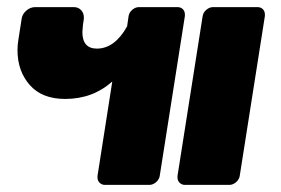

<svg xmlns="http://www.w3.org/2000/svg" viewBox="-20 -520 790 540"><path d="M29.2 -379.2Q29.2 -393.3 31.7 -408.3L40.8 -466.7Q42.5 -480 53.8 -490Q65 -500 79.2 -500H187.5Q200 -500 207.9 -491.7Q215.8 -483.3 215.8 -471.7V-466.7L213.3 -450Q211.7 -435 211.7 -430Q211.7 -383.3 252.5 -383.3Q302.5 -383.3 337.5 -445.8L341.7 -475Q343.3 -485 352.1 -492.5Q360.8 -500 370.8 -500H479.2Q488.3 -500 494.2 -494.2Q500 -488.3 500 -479.2V-475L429.2 -25Q427.5 -15 418.8 -7.5Q410 0 400 0H275Q266.7 0 260.4 -5.8Q254.2 -11.7 254.2 -20.8V-25L295.8 -290.8Q240.8 -241.7 163.3 -241.7Q98.3 -241.7 63.8 -280.8Q29.2 -320 29.2 -379.2ZM479.2 -20.8V-25L550 -475Q551.7 -485 560.4 -492.5Q569.2 -500 579.2 -500H704.2Q713.3 -500 719.2 -494.2Q725 -488.3 725 -479.2V-475L654.2 -25Q652.5 -15 643.8 -7.5Q635 0 625 0H500Q491.7 0 485.4 -5.8Q479.2 -11.7 479.2 -20.8Z"/></svg>

Font: BoonTook Mon
Style: Italic
Weight: 400
Italic angle: -9°
Designer: Sungsit Sawaiwan
Foundry: FontUni
Version: Version 3.0